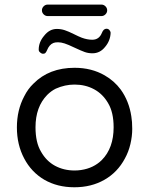

<svg xmlns="http://www.w3.org/2000/svg" viewBox="-20 -791 634 816"><path d="M182.6 -722.7H411.1Q420.9 -722.7 428.2 -730Q435.5 -737.3 435.5 -747.1Q435.5 -756.8 428.2 -764.2Q420.9 -771.5 411.1 -771.5H182.6Q172.9 -771.5 165.5 -764.2Q158.2 -756.8 158.2 -747.1Q158.2 -737.3 165.5 -730Q172.9 -722.7 182.6 -722.7ZM179.7 -577.1Q189.5 -601.6 207 -608.4Q213.9 -611.3 226.6 -611.3Q239.3 -611.3 254.4 -606.4Q269.5 -601.6 295.9 -588.9Q325.2 -575.2 340.3 -569.8Q355.5 -564.5 373 -564.5Q405.3 -564.5 426.8 -591.8Q449.2 -618.2 450.2 -652.3Q449.2 -659.2 444.3 -664.1Q439.5 -668.9 432.6 -668.9Q419.9 -668.9 413.1 -651.4Q401.4 -622.1 372.1 -622.1Q350.6 -622.1 327.1 -630.9Q314.5 -635.7 293 -646.5Q271.5 -657.2 255.4 -662.6Q239.3 -668 221.7 -668Q190.4 -668 168 -639.6Q144.5 -612.3 144.5 -580.1Q144.5 -573.2 149.4 -569.3Q156.2 -562.5 163.1 -562.5Q169.9 -562.5 173.3 -566.4Q176.8 -570.3 179.7 -577.1ZM538.1 -296.9Q528.3 -361.3 493.2 -410.2Q465.8 -447.3 424.8 -470.7Q369.1 -502.9 296.9 -502.9Q188.5 -502.9 122.1 -435.5Q98.6 -413.1 83 -381.8Q51.8 -323.2 51.8 -249.5Q51.8 -175.8 83 -117.2Q113.3 -59.6 168 -27.3Q223.6 4.9 295.9 4.9Q368.2 4.9 423.8 -26.9Q479.5 -58.6 510.7 -117.2Q526.4 -145.5 534.2 -178.7Q542 -211.9 542 -243.2Q542 -274.4 538.1 -296.9ZM296.9 -66.4Q251 -66.4 213.9 -86.4Q176.8 -106.4 154.3 -146.5Q130.9 -185.5 130.9 -250Q130.9 -336.9 180.7 -387.7Q197.3 -404.3 216.8 -414.1Q255.9 -431.6 296.9 -431.6Q342.8 -431.6 379.9 -411.6Q417 -391.6 439.5 -352.5Q462.9 -313.5 462.9 -250Q462.9 -162.1 413.1 -111.3Q377.9 -76.2 324.2 -68.4Q310.5 -66.4 296.9 -66.4Z"/></svg>

Font: FakePearl
Style: Light
Weight: 350
Version: Version 1.2